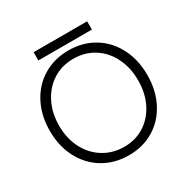

<svg xmlns="http://www.w3.org/2000/svg" viewBox="-186 -1008 1173 1190"><g transform="rotate(-30 400.5 -412.5)"><path d="M52 -363Q52 -472 96 -557.5Q140 -643 219.5 -691Q299 -739 401 -739Q502 -739 581.5 -691Q661 -643 705 -557.5Q749 -472 749 -363Q749 -254 705 -168.5Q661 -83 582.5 -35.5Q504 12 404 12Q302 12 222 -35.5Q142 -83 97 -168.5Q52 -254 52 -363ZM683 -363Q683 -454 647 -526Q611 -598 547 -638.5Q483 -679 401 -679Q319 -679 255 -638.5Q191 -598 154.5 -526Q118 -454 118 -363Q118 -272 154.5 -200.5Q191 -129 256.5 -88.5Q322 -48 404 -48Q485 -48 548.5 -88.5Q612 -129 647.5 -200.5Q683 -272 683 -363ZM209 -837H592V-778H209Z"/></g></svg>

Font: 寒蝉端黑体 Light
Style: Regular
Weight: 300
Designer: ChillDuanSans {Warren2060}; 
Source Han Sans {Ryoko NISHIZUKA 西塚涼子 (kana, bopomofo & ideographs); Paul D. Hunt (Latin, G
Foundry: ChillType&Adobe
Version: Version 1.300;Glyphs 3.3 (3306)